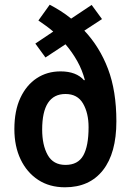

<svg xmlns="http://www.w3.org/2000/svg" viewBox="-20 -785 555 815"><path d="M191 -765Q214 -753 237 -738.5Q260 -724 282 -706L369 -764L413 -704L338 -655Q403 -586 438.5 -492.5Q474 -399 474 -270Q474 -135 417 -62.5Q360 10 256 10Q190 10 142 -21.5Q94 -53 67.5 -108.5Q41 -164 41 -237Q41 -315 66.5 -369.5Q92 -424 136 -453Q180 -482 237 -482Q304 -482 337 -444L340 -446Q329 -488 308 -525.5Q287 -563 258 -597L173 -541L130 -600L206 -651Q191 -664 175 -675.5Q159 -687 143 -698ZM258 -386Q159 -386 159 -235Q159 -169 182.5 -127Q206 -85 258 -85Q311 -85 333.5 -125Q356 -165 356 -245Q356 -305 332.5 -345.5Q309 -386 258 -386Z"/></svg>

Font: Noto Sans Myanmar Condensed SemiBold
Style: Regular
Weight: 600
Width: 3
Designer: Monotype Design Team
Foundry: Monotype Imaging Inc.
Version: Version 2.107; ttfautohint (v1.8.4.7-5d5b)